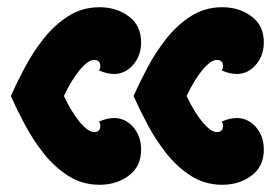

<svg xmlns="http://www.w3.org/2000/svg" viewBox="-20 -589 761 532"><path d="M350 -323Q366 -359 388.5 -401.5Q411 -444 441 -482Q471 -520 509.5 -544.5Q548 -569 596 -569Q643 -569 677 -543.5Q711 -518 711 -472Q711 -435 689 -409.5Q667 -384 636 -384Q627 -384 616 -386.5Q605 -389 594 -394Q598 -399 598 -405Q598 -423 581 -423Q565 -423 542.5 -397Q520 -371 497 -323Q520 -275 542.5 -249Q565 -223 581 -223Q598 -223 598 -241Q598 -247 594 -252Q605 -257 616 -259.5Q627 -262 636 -262Q667 -262 689 -237Q711 -212 711 -174Q711 -128 677 -102.5Q643 -77 596 -77Q548 -77 509.5 -101.5Q471 -126 441 -164Q411 -202 388.5 -244.5Q366 -287 350 -323ZM10 -323Q26 -359 48.5 -401.5Q71 -444 101 -482Q131 -520 169.5 -544.5Q208 -569 256 -569Q303 -569 337 -543.5Q371 -518 371 -472Q371 -435 349 -409.5Q327 -384 296 -384Q287 -384 276 -386.5Q265 -389 254 -394Q258 -399 258 -405Q258 -423 241 -423Q225 -423 202.5 -397Q180 -371 157 -323Q180 -275 202.5 -249Q225 -223 241 -223Q258 -223 258 -241Q258 -247 254 -252Q265 -257 276 -259.5Q287 -262 296 -262Q327 -262 349 -237Q371 -212 371 -174Q371 -128 337 -102.5Q303 -77 256 -77Q208 -77 169.5 -101.5Q131 -126 101 -164Q71 -202 48.5 -244.5Q26 -287 10 -323Z"/></svg>

Font: Exile
Style: Regular
Weight: 400
Designer: Bartłomiej Rózga @rozgatype
Version: Version 1.000; ttfautohint (v1.8.4.7-5d5b)